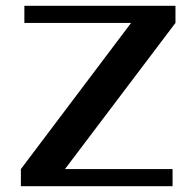

<svg xmlns="http://www.w3.org/2000/svg" viewBox="-20 -642 676 662"><path d="M585 -622V-563L204 -59H575V0H52V-59L432 -563H64V-622Z"/></svg>

Font: Sarpanch SemiBold
Style: Regular
Weight: 600
Designer: Manushi Parikh (Devanagari and Latin), Jyotish Sonowal (Devanagari)
Foundry: Indian Type Foundry
Version: Version 2.004;PS 1.0;hotconv 1.0.78;makeotf.lib2.5.61930; tt